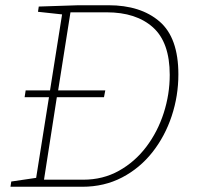

<svg xmlns="http://www.w3.org/2000/svg" viewBox="-20 -713 757 733"><path d="M74 -342 78 -368H171L217 -658L125 -668L128 -688L280 -693H394Q517 -693 589 -631Q661 -569 661 -429Q661 -347 635.5 -270Q610 -193 562 -132Q514 -71 446 -35.5Q378 0 294 0H20L23 -20L118 -34L167 -342ZM298 -27Q373 -27 434 -61Q495 -95 538.5 -152.5Q582 -210 605 -281.5Q628 -353 628 -427Q628 -551 564 -608.5Q500 -666 387 -666H249L202 -368H382L377 -342H197L148 -27Z"/></svg>

Font: Bitter ExtraLight
Style: Italic
Weight: 200
Italic angle: -9°
Designer: Sol Matas, and Bitter project Authors
Foundry: Sol Matas
Version: Version 2.001